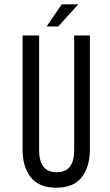

<svg xmlns="http://www.w3.org/2000/svg" viewBox="-20 -865 513 893"><path d="M344 -845H267L197 -742H251ZM398 -169V-700H325V-165C325 -133 318.5 -108.2 305.5 -90.5C292.5 -72.8 272 -64 244 -64C215.3 -64 194.5 -72.8 181.5 -90.5C168.5 -108.2 162 -133 162 -165V-700H85V-169C85 -115.7 97.7 -72.8 123 -40.5C148.3 -8.2 187.7 8 241 8C295 8 334.7 -8.2 360 -40.5C385.3 -72.8 398 -115.7 398 -169Z"/></svg>

Font: Bebas Neue Regular two
Style: Regular2
Weight: 400
Designer: Ryoichi Tsunekawa & LGV (GE)
Foundry: Free Software Foundation, Inc.
Version: Version 1.003 August 13, 2016